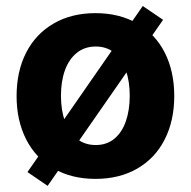

<svg xmlns="http://www.w3.org/2000/svg" viewBox="-20 -580 630 634"><path d="M70.7 -11.8 451.4 -560.1 518.5 -514.6 137.3 33.7ZM34.8 -262.7Q34.8 -344.7 66.5 -406.5Q98.1 -468.2 157.2 -502.4Q216.2 -536.6 295.2 -536.6Q374.3 -536.6 433.4 -502.4Q492.5 -468.2 523.9 -406.5Q555.4 -344.7 555.4 -262.7Q555.4 -181.6 523.9 -119.6Q492.5 -57.6 433.4 -23.4Q374.3 10.7 295.2 10.7Q216.2 10.7 157.2 -23.4Q98.1 -57.6 66.5 -119.6Q34.8 -181.6 34.8 -262.7ZM408.4 -263.8Q408.4 -310.7 395.7 -347.6Q383 -384.4 357.8 -405.4Q332.6 -426.4 296.3 -426.4Q259.5 -426.4 233.5 -405.4Q207.6 -384.4 194.4 -347.9Q181.3 -311.3 181.3 -263.8Q181.3 -216.3 194.4 -179.7Q207.6 -143 233.5 -122.1Q259.5 -101.1 296.3 -101.1Q332.6 -101.1 357.8 -122.1Q383 -143 395.7 -179.9Q408.4 -216.9 408.4 -263.8Z"/></svg>

Font: WEMIX Pretendard Variable
Style: Regular
Weight: 400
Designer: Base glyphs from Inter by Rasmus Andersson; Hangeul glyphs from Noto Sans CJK(Source Han Sans) by Jang Soo-young and Kan
Foundry: Kil Hyung-jin
Version: Version 1.000;Glyphs 3.2 (3208)